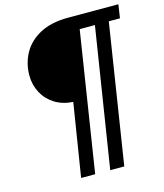

<svg xmlns="http://www.w3.org/2000/svg" viewBox="-130 -796 934 1096"><g transform="rotate(-15 337.0 -248.5)"><path d="M212 203 281 -228Q218 -232 172.5 -261Q127 -290 102.5 -336.5Q78 -383 78 -438Q78 -510 111 -569.5Q144 -629 210.5 -664.5Q277 -700 375 -700H674L662 -620H596L467 203H384L514 -620H424L295 203Z"/></g></svg>

Font: MuseoModerno Thin Medium
Style: Italic
Weight: 500
Italic angle: -9°
Version: Version 1.003